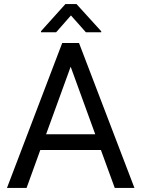

<svg xmlns="http://www.w3.org/2000/svg" viewBox="-20 -922 692 942"><path d="M543 0 475.1 -186H177.7L110.4 0H14.2L285.2 -710.9H367.7L639.6 0ZM206.1 -263.2H447.3L326.7 -594.7ZM355.5 -901.9 476.6 -768.6V-763.7H401.4L328.1 -846.2L255.4 -763.7H181.2V-769L300.8 -901.9Z"/></svg>

Font: Vazirmatn RD
Style: Regular
Weight: 400
Designer: Saber Rastikerdar
Foundry: Saber Rastikerdar
Version: Version 32.102